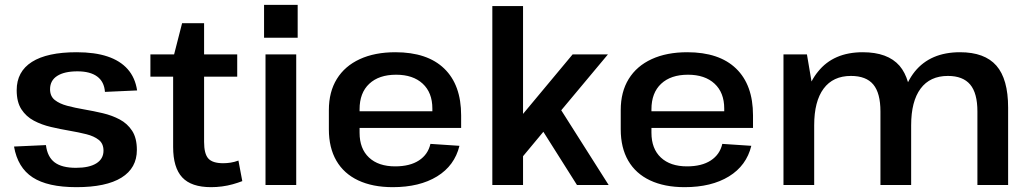

<svg xmlns="http://www.w3.org/2000/svg" viewBox="-20 -765 4257 794"><path d="M296 9Q177 9 115 -31.5Q53 -72 38 -159L170 -165Q176 -116 206 -93.5Q236 -71 294 -71Q349 -71 378.5 -89.5Q408 -108 408 -142Q408 -171 388.5 -186.5Q369 -202 337 -210Q305 -218 267 -224.5Q229 -231 190.5 -240Q152 -249 120 -266Q88 -283 68.5 -313Q49 -343 49 -392Q49 -469 112 -509Q175 -549 297 -549Q372 -549 424.5 -531.5Q477 -514 508 -479Q539 -444 547 -391L414 -385Q411 -427 382 -448.5Q353 -470 300 -470Q246 -470 216.5 -451Q187 -432 187 -396Q187 -367 206.5 -351.5Q226 -336 258 -327.5Q290 -319 328 -312.5Q366 -306 404.5 -297Q443 -288 475 -271Q507 -254 526.5 -224Q546 -194 546 -145Q546 -70 482.5 -30.5Q419 9 296 9Z M853 9Q771 9 733.5 -31.5Q696 -72 696 -157V-448H602V-540H700L733 -669H824V-540H961V-448H824V-178Q824 -129 841.5 -109.5Q859 -90 903 -90Q918 -90 934 -92.5Q950 -95 966 -101L982 -16Q964 -9 942.5 -3Q921 3 898 6Q875 9 853 9Z M1205 -540V0H1078V-540ZM1211 -745V-609H1072V-745Z M1604 9Q1521 9 1461.5 -19Q1402 -47 1371 -100.5Q1340 -154 1340 -230V-310Q1340 -385 1373 -438.5Q1406 -492 1468 -520.5Q1530 -549 1615 -549Q1747 -549 1817 -481.5Q1887 -414 1887 -288V-236H1467V-216Q1467 -150 1506 -113.5Q1545 -77 1614 -77Q1675 -77 1712.5 -101.5Q1750 -126 1760 -170L1880 -162Q1860 -80 1787.5 -35.5Q1715 9 1604 9ZM1467 -305H1768V-316Q1768 -382 1728 -419Q1688 -456 1618 -456Q1547 -456 1507 -418.5Q1467 -381 1467 -313Z M2016 -740H2143V-294L2348 -540H2494L2301 -309L2497 0H2366L2227 -220L2143 -119V0H2016Z M2811 9Q2728 9 2668.5 -19Q2609 -47 2578 -100.5Q2547 -154 2547 -230V-310Q2547 -385 2580 -438.5Q2613 -492 2675 -520.5Q2737 -549 2822 -549Q2954 -549 3024 -481.5Q3094 -414 3094 -288V-236H2674V-216Q2674 -150 2713 -113.5Q2752 -77 2821 -77Q2882 -77 2919.5 -101.5Q2957 -126 2967 -170L3087 -162Q3067 -80 2994.5 -35.5Q2922 9 2811 9ZM2674 -305H2975V-316Q2975 -382 2935 -419Q2895 -456 2825 -456Q2754 -456 2714 -418.5Q2674 -381 2674 -313Z M4022 -304Q4022 -380 3992 -415.5Q3962 -451 3900 -451Q3826 -451 3787 -398.5Q3748 -346 3748 -247V0H3621V-304Q3621 -380 3591.5 -415.5Q3562 -451 3499 -451Q3425 -451 3386 -398.5Q3347 -346 3347 -247V0H3220V-540H3317L3336 -428Q3348 -451 3363 -469Q3427 -549 3548 -549Q3651 -549 3700 -493Q3723 -466 3735 -425Q3747 -449 3763 -469Q3828 -549 3950 -549Q4052 -549 4100.5 -493.5Q4149 -438 4149 -320V0H4022Z"/></svg>

Font: Pathway Extreme 8pt Thin 12pt SemiBold
Style: Regular
Weight: 600
Version: Version 1.001;gftools[0.9.26]